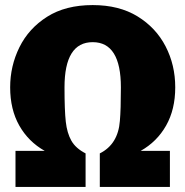

<svg xmlns="http://www.w3.org/2000/svg" viewBox="-20 -736 730 756"><path d="M649 0H373V-132Q445 -168 452 -260Q456 -305 456 -392Q456 -570 345 -570Q234 -570 234 -392Q234 -302 239 -257Q244 -212 261 -182Q278 -152 317 -132V0H41V-142H156Q92 -178 56 -241.5Q20 -305 20 -392Q20 -476 56.5 -550Q93 -624 165.5 -670Q238 -716 345 -716Q449 -716 521.5 -671.5Q594 -627 632 -553.5Q670 -480 670 -392Q670 -305 634 -241.5Q598 -178 534 -142H649Z"/></svg>

Font: Trujillo Black
Style: Regular
Weight: 900
Designer: Fira Sans original fonts by bBox Type GmbH, Carrois Corporate GbR, & Edenspiekermann AG / Changes by Cristiano Sobral
Foundry: Fira Sans original fonts by bBox Type GmbH, Carrois Corporate GbR, & Edenspiekermann AG / Changes by Cristiano Sobral
Version: Version 4.301;July 28, 2020;FontCreator 13.0.0.2655 64-bit